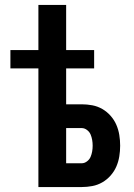

<svg xmlns="http://www.w3.org/2000/svg" viewBox="-20 -755 540 775"><path d="M135 0V-479H22V-553H135V-735H247V-553H360V-479H247V-334H310Q331 -334 352.5 -330Q374 -326 393 -315Q412 -304 426.5 -287.5Q441 -271 449.5 -251.5Q458 -232 461.5 -210.5Q465 -189 465 -167Q465 -145 461.5 -123.5Q458 -102 449.5 -82.5Q441 -63 426.5 -46.5Q412 -30 393 -19Q374 -8 352.5 -4Q331 0 310 0ZM247 -96H310Q321 -96 331 -103.5Q341 -111 345.5 -121.5Q350 -132 352 -143.5Q354 -155 354 -167Q354 -179 352 -190.5Q350 -202 345.5 -212.5Q341 -223 331 -230.5Q321 -238 310 -238H247Z"/></svg>

Font: Moesevka
Style: Bold
Weight: 700
Monospace: yes
Designer: Belleve Invis
Foundry: Belleve Invis
Version: Version 32.5.0; ttfautohint (v1.8.4)